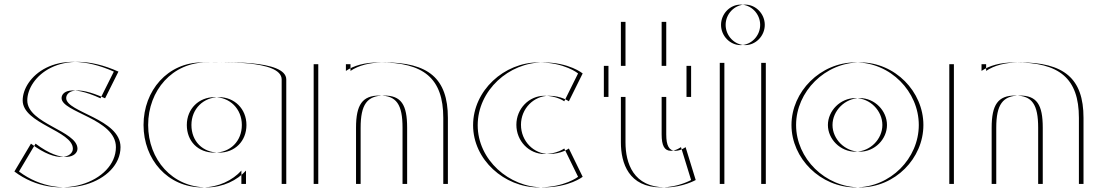

<svg xmlns="http://www.w3.org/2000/svg" viewBox="-20 -799 4788 834"><path d="M134.5 -175C254 -85 316.5 -119 316.5 -153C316.5 -231 98.5 -261.4 98.5 -363C98.5 -460 239.5 -602 494.5 -488L436.5 -372C300.5 -434 267.5 -397 267.5 -373C267.5 -311 503.5 -283 503.5 -160C503.5 -9 249.5 87 62.5 -54ZM114.5 -175 42.5 -54C229.5 87 483.5 -9 483.5 -160C483.5 -283 247.5 -311 247.5 -373C247.5 -397 280.5 -434 416.5 -372L474.5 -488C219.5 -602 78.5 -460 78.5 -363C78.5 -261.4 296.5 -231 296.5 -153C296.5 -119 234 -85 114.5 -175Z M811.5 -256C811.5 -327 864.5 -377 931.5 -377C997.5 -377 1050.5 -327 1050.5 -256C1050.5 -186 1000.5 -136 931.5 -136C859.5 -136 811.5 -186 811.5 -256ZM1223.5 -454V0H1048.5V-58C1010.5 -16 948.5 15 878.5 15C728.5 15 623.5 -106 623.5 -256C623.5 -406 728.5 -528 878.5 -528C947.5 -528 1223 -541 1223.5 -454ZM791.5 -256C791.5 -186 839.5 -136 911.5 -136C980.5 -136 1030.5 -186 1030.5 -256C1030.5 -327 977.5 -377 911.5 -377C844.5 -377 791.5 -327 791.5 -256ZM1203.5 -454C1203 -541 927.5 -528 858.5 -528C708.5 -528 603.5 -406 603.5 -256C603.5 -106 708.5 15 858.5 15C928.5 15 990.5 -16 1028.5 -58V0H1203.5Z M1546.5 0H1362.5V-520H1502.5V-491C1536.5 -514 1583.5 -528 1648.5 -528C1840.5 -528 1925.5 -459 1925.5 -287V0H1748.5V-244C1748.5 -345 1722.5 -384 1648.5 -384C1574.5 -384 1546.5 -345 1546.5 -244ZM1526.5 0V-244C1526.5 -345 1554.5 -384 1628.5 -384C1702.5 -384 1728.5 -345 1728.5 -244V0H1905.5V-287C1905.5 -459 1820.5 -528 1628.5 -528C1563.5 -528 1516.5 -514 1482.5 -491V-520H1342.5V0Z M2511 -31C2511 -31 2453 15 2339 15C2191 15 2055 -105 2055 -255C2055 -406 2190 -528 2339 -528C2453 -528 2511 -480 2511 -480L2451 -359C2451 -359 2418 -383 2365 -383C2298 -383 2243 -327 2243 -257C2243 -186 2298 -130 2365 -130C2418 -130 2451 -154 2451 -154ZM2491 -31 2431 -154C2431 -154 2398 -130 2345 -130C2278 -130 2223 -186 2223 -257C2223 -327 2278 -383 2345 -383C2398 -383 2431 -359 2431 -359L2491 -480C2491 -480 2433 -528 2319 -528C2170 -528 2035 -406 2035 -255C2035 -105 2171 15 2319 15C2433 15 2491 -31 2491 -31Z M2697 -513V-704H2874V-513H2982V-378H2874V-215C2874 -167 2886 -144 2914 -144C2937 -144 2958 -160 2958 -160L3002 -17C3002 -17 2945 15 2872 15C2731 15 2697 -90 2697 -181V-378H2623V-513ZM2677 -513H2603V-378H2677V-181C2677 -90 2711 15 2852 15C2925 15 2982 -17 2982 -17L2938 -160C2938 -160 2917 -144 2894 -144C2866 -144 2854 -167 2854 -215V-378H2962V-513H2854V-704H2677Z M3132 -691C3132 -739 3171 -779 3217 -779C3263 -779 3302 -739 3302 -691C3302 -643 3263 -603 3217 -603C3171 -603 3132 -643 3132 -691ZM3126.5 0V-526H3306.5V0ZM3112 -691C3112 -643 3151 -603 3197 -603C3243 -603 3282 -643 3282 -691C3282 -739 3243 -779 3197 -779C3151 -779 3112 -739 3112 -691ZM3106.5 0H3286.5V-526H3106.5Z M3596.2 -256C3596.2 -317.8 3650.4 -372.9 3715 -372.9C3779.6 -372.9 3832.8 -317.8 3832.8 -256C3832.8 -194.3 3779.6 -140.1 3715 -140.1C3650.4 -140.1 3596.2 -194.3 3596.2 -256ZM3438 -256C3438 -401 3564 -528 3716 -528C3868 -528 3991 -401 3991 -256C3991 -111 3868 15 3716 15C3564 15 3438 -111 3438 -256ZM3576.2 -256C3576.2 -194.3 3630.4 -140.1 3695 -140.1C3759.6 -140.1 3812.8 -194.3 3812.8 -256C3812.8 -317.8 3759.6 -372.9 3695 -372.9C3630.4 -372.9 3576.2 -317.8 3576.2 -256ZM3418 -256C3418 -111 3544 15 3696 15C3848 15 3971 -111 3971 -256C3971 -401 3848 -528 3696 -528C3544 -528 3418 -401 3418 -256Z M4307.5 0H4123.5V-520H4263.5V-491C4297.5 -514 4344.5 -528 4409.5 -528C4601.5 -528 4686.5 -459 4686.5 -287V0H4509.5V-244C4509.5 -345 4483.5 -384 4409.5 -384C4335.5 -384 4307.5 -345 4307.5 -244ZM4287.5 0V-244C4287.5 -345 4315.5 -384 4389.5 -384C4463.5 -384 4489.5 -345 4489.5 -244V0H4666.5V-287C4666.5 -459 4581.5 -528 4389.5 -528C4324.5 -528 4277.5 -514 4243.5 -491V-520H4103.5V0Z"/></svg>

Font: Hussar Plate
Style: Regular
Weight: 700
Foundry: Cannot Into Space Fonts
Version: Version 0.798247